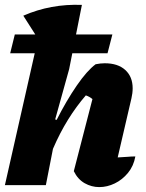

<svg xmlns="http://www.w3.org/2000/svg" viewBox="-21 -755 594 783"><path d="M-1 0 134 -597 74 -691Q186 -740 313 -735L261 -473L204 -268L210 -266Q250 -345 292 -406Q334 -467 369 -493Q389 -497 406 -497Q460 -497 490 -469.5Q520 -442 520 -395Q520 -375 515 -354L459 -113Q485 -114 499.5 -115.5Q514 -117 531 -117Q524 -78 501 -50Q478 -22 447 -7Q416 8 384 8Q352 8 324 -8Q296 -24 280 -57L356 -351Q344 -361 329 -366Q290 -321 256.5 -267Q223 -213 195 -148L166 0ZM39.4 -614.5H437.3L417.5 -537.7H20.5Z"/></svg>

Font: Piazzolla ExtraBold
Style: Italic
Weight: 800
Italic angle: -11.3°
Designer: Juan Pablo del Peral
Foundry: Huerta Tipografica
Version: Version 1.330